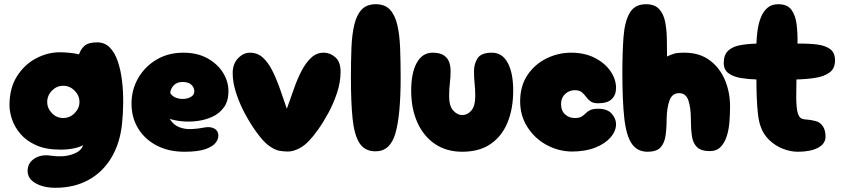

<svg xmlns="http://www.w3.org/2000/svg" viewBox="-20 -720 4007 911"><path d="M243 171Q187 171 149 149.5Q111 128 111 91Q111 53 144 32Q177 11 224 19Q279 27 322.5 12.5Q366 -2 374 -31Q358 -22 330 -16Q302 -10 267 -10Q199 -10 152.5 -30.5Q106 -51 78 -83.5Q50 -116 37.5 -152.5Q25 -189 25 -220Q25 -302 60.5 -358Q96 -414 151 -443Q206 -472 264 -472Q283 -472 309.5 -469.5Q336 -467 355 -462Q363 -487 381.5 -503Q400 -519 441 -519Q477 -519 501 -494.5Q525 -470 539 -428.5Q553 -387 559 -336.5Q565 -286 564.5 -232.5Q564 -179 559 -132Q549 -39 508 29Q467 97 399.5 134Q332 171 243 171ZM280 -160Q311 -160 334 -183Q357 -206 357 -236Q357 -267 334 -290Q311 -313 280 -313Q249 -313 226.5 -290Q204 -267 204 -236Q204 -206 226.5 -183Q249 -160 280 -160Z M855 0Q780 0 723.5 -29.5Q667 -59 635.5 -110.5Q604 -162 604 -229Q604 -294 635.5 -349Q667 -404 722.5 -437Q778 -470 850 -470Q917 -470 965 -443Q1013 -416 1038.5 -374.5Q1064 -333 1064 -287Q1064 -241 1043 -211.5Q1022 -182 988.5 -166.5Q955 -151 917 -146Q879 -141 844 -144.5Q809 -148 785 -156Q803 -127 830.5 -116.5Q858 -106 888.5 -107.5Q919 -109 944 -114Q975 -121 995 -111Q1015 -101 1016 -79Q1017 -61 1003.5 -43Q990 -25 955 -12.5Q920 0 855 0ZM788 -278Q798 -262 817 -255.5Q836 -249 855.5 -251Q875 -253 888.5 -262Q902 -271 902 -287Q902 -304 888.5 -317.5Q875 -331 846 -331Q818 -331 803 -313.5Q788 -296 788 -278Z M1345 -1Q1327 -1 1304 -5Q1281 -9 1249 -34Q1227 -52 1199 -90Q1171 -128 1144.5 -176.5Q1118 -225 1101 -276.5Q1084 -328 1084 -373Q1084 -417 1109.5 -443.5Q1135 -470 1166 -470Q1202 -470 1227.5 -446.5Q1253 -423 1272.5 -384Q1292 -345 1308.5 -298Q1325 -251 1341 -204Q1358 -251 1374.5 -298.5Q1391 -346 1411.5 -385Q1432 -424 1458 -447.5Q1484 -471 1519 -470Q1548 -469 1572 -447.5Q1596 -426 1596 -379Q1596 -330 1579 -279Q1562 -228 1537.5 -183Q1513 -138 1488.5 -104Q1464 -70 1449 -55Q1427 -30 1399 -15.5Q1371 -1 1345 -1Z M1762 -2Q1711 -2 1686 -40.5Q1661 -79 1653 -156.5Q1645 -234 1645 -351Q1645 -428 1647.5 -492Q1650 -556 1661 -602.5Q1672 -649 1696 -674.5Q1720 -700 1763 -700Q1806 -700 1830 -674.5Q1854 -649 1865 -602.5Q1876 -556 1878.5 -492Q1881 -428 1881 -351Q1881 -175 1856.5 -88.5Q1832 -2 1762 -2Z M2173 0Q2099 0 2044.5 -36.5Q1990 -73 1960.5 -138.5Q1931 -204 1931 -290Q1931 -374 1957.5 -422Q1984 -470 2033 -470Q2068 -470 2086.5 -457Q2105 -444 2111.5 -424.5Q2118 -405 2118 -383Q2118 -355 2114.5 -326Q2111 -297 2111 -264Q2111 -217 2130.5 -195.5Q2150 -174 2173 -174Q2198 -174 2216.5 -195.5Q2235 -217 2235 -264Q2235 -297 2232 -323Q2229 -349 2229 -382Q2229 -417 2246 -443.5Q2263 -470 2314 -470Q2363 -470 2389 -422Q2415 -374 2415 -290Q2415 -204 2388 -138.5Q2361 -73 2307.5 -36.5Q2254 0 2173 0Z M2693 -1Q2629 -2 2573 -32.5Q2517 -63 2482.5 -117Q2448 -171 2448 -239Q2448 -312 2482.5 -363.5Q2517 -415 2572.5 -442.5Q2628 -470 2690 -470Q2754 -470 2802 -445.5Q2850 -421 2876.5 -382.5Q2903 -344 2903 -303Q2903 -269 2882.5 -249.5Q2862 -230 2818 -230Q2794 -230 2781.5 -239.5Q2769 -249 2760.5 -261Q2752 -273 2740.5 -282.5Q2729 -292 2707 -292Q2681 -292 2661.5 -274Q2642 -256 2642 -226Q2642 -195 2661 -177.5Q2680 -160 2707 -160Q2728 -160 2739 -166.5Q2750 -173 2758.5 -182Q2767 -191 2780 -197.5Q2793 -204 2818 -204Q2862 -204 2882.5 -180.5Q2903 -157 2903 -131Q2903 -98 2877 -68Q2851 -38 2804 -19.5Q2757 -1 2693 -1Z M3053 0Q3003 0 2977 -39Q2951 -78 2942 -160.5Q2933 -243 2933 -374Q2933 -472 2938.5 -545Q2944 -618 2968 -659Q2992 -700 3045 -700Q3086 -700 3107 -677.5Q3128 -655 3135.5 -618.5Q3143 -582 3144 -538.5Q3145 -495 3145 -452Q3162 -460 3177.5 -465Q3193 -470 3227 -470Q3298 -470 3346 -435Q3394 -400 3419 -342Q3444 -284 3444 -214Q3444 -178 3441 -141Q3438 -104 3428 -73Q3418 -42 3399 -22.5Q3380 -3 3348 -3Q3307 -3 3287.5 -21.5Q3268 -40 3263 -74.5Q3258 -109 3258 -155Q3258 -208 3246.5 -243Q3235 -278 3202 -278Q3169 -278 3156.5 -243Q3144 -208 3143 -155Q3143 -109 3137.5 -74Q3132 -39 3113 -19.5Q3094 0 3053 0Z M3766 0Q3731 0 3695 -14Q3659 -28 3630.5 -55Q3602 -82 3589 -120Q3580 -145 3576 -182Q3572 -219 3570.5 -261Q3569 -303 3569 -343Q3530 -344 3494.5 -350Q3459 -356 3436.5 -372.5Q3414 -389 3414 -421Q3414 -460 3435 -479.5Q3456 -499 3491.5 -505.5Q3527 -512 3569 -513Q3570 -544 3574.5 -576.5Q3579 -609 3590 -637Q3601 -665 3621 -682.5Q3641 -700 3673 -700Q3716 -700 3735.5 -673Q3755 -646 3760 -603Q3765 -560 3764 -513Q3816 -514 3856 -509Q3896 -504 3919 -487Q3942 -470 3942 -433Q3942 -395 3916 -376Q3890 -357 3848 -350.5Q3806 -344 3759 -343Q3759 -324 3758.5 -303.5Q3758 -283 3758 -262Q3758 -205 3766 -181Q3772 -163 3782.5 -158Q3793 -153 3809 -152.5Q3825 -152 3848 -146Q3871 -141 3884 -121.5Q3897 -102 3897 -72Q3897 -38 3861.5 -19Q3826 0 3766 0Z"/></svg>

Font: Cherry Bomb One
Style: Regular
Weight: 400
Designer: satsuyako
Foundry: satsuyako
Version: Version 4.100; ttfautohint (v1.8.3)